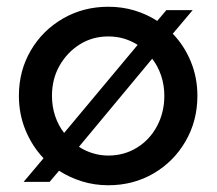

<svg xmlns="http://www.w3.org/2000/svg" viewBox="-20 -539 642 569"><path d="M301 10Q260 10 223 -1.5Q186 -13 155 -33L127 0H50L109 -70Q75 -106 55.5 -153.5Q36 -201 36 -255Q36 -329 71 -389Q106 -449 166.5 -484Q227 -519 301 -519Q342 -519 378.5 -508Q415 -497 446 -477L473 -509H551L492 -439Q526 -404 545.5 -356.5Q565 -309 565 -255Q565 -181 530 -120.5Q495 -60 435 -25Q375 10 301 10ZM170 -145 388 -406Q369 -418 347.5 -424.5Q326 -431 301 -431Q254 -431 216.5 -407.5Q179 -384 156.5 -344.5Q134 -305 134 -255Q134 -223 143.5 -195Q153 -167 170 -145ZM301 -78Q348 -78 386 -101.5Q424 -125 445.5 -165.5Q467 -206 467 -255Q467 -287 457.5 -315Q448 -343 431 -365L214 -104Q232 -92 254.5 -85Q277 -78 301 -78Z"/></svg>

Font: Red Hat Display SemiBold
Style: Regular
Weight: 600
Designer: Pentagram, MCKL
Foundry: Pentagram, MCKL
Version: Version 1.023